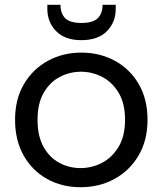

<svg xmlns="http://www.w3.org/2000/svg" viewBox="-20 -776 680 803"><path d="M317 7Q239 7 177 -27.5Q115 -62 79 -125.5Q43 -189 43 -275Q43 -361 80 -424Q117 -487 180 -521.5Q243 -556 320 -556Q398 -556 461 -521.5Q524 -487 560.5 -424Q597 -361 597 -275Q597 -189 559.5 -125.5Q522 -62 458.5 -27.5Q395 7 317 7ZM317 -73Q364 -73 406.5 -95Q449 -117 476 -162Q503 -207 503 -275Q503 -343 476.5 -387.5Q450 -432 408 -454Q366 -476 319 -476Q271 -476 229.5 -454Q188 -432 162.5 -387.5Q137 -343 137 -275Q137 -207 162 -162Q187 -117 228 -95Q269 -73 317 -73ZM320 -608Q252 -608 215 -645.5Q178 -683 178 -739V-756H233Q233 -720 252.5 -700Q272 -680 321 -680Q369 -680 389 -700Q409 -720 409 -756H464V-739Q464 -683 427 -645.5Q390 -608 320 -608Z"/></svg>

Font: Parkinsans
Style: Regular
Weight: 400
Designer: Red Stone, Indian Type Foundry
Foundry: Indian Type Foundry
Version: Version 1.000